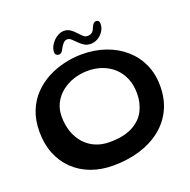

<svg xmlns="http://www.w3.org/2000/svg" viewBox="-140 -890 1068 1079"><g transform="rotate(-20 394.5 -351.0)"><path d="M358 52Q286 52 226.2 29.8Q166.5 7.5 122.8 -34.5Q79 -76.5 55.2 -135.5Q31.5 -194.5 31.5 -268Q31.5 -337 53 -390.5Q74.5 -444 112 -483Q149.5 -522 197.2 -547Q245 -572 298 -584.2Q351 -596.5 403 -596.5Q479.5 -596.5 544 -574Q608.5 -551.5 656.5 -509.8Q704.5 -468 731 -409.8Q757.5 -351.5 757.5 -279.5Q757.5 -200 727.5 -138.2Q697.5 -76.5 643 -34Q588.5 8.5 515.8 30.2Q443 52 358 52ZM381.5 -79Q469 -79 521.5 -107Q574 -135 597.5 -181.5Q621 -228 621 -283.5Q621 -334.5 604.2 -374.5Q587.5 -414.5 557.5 -442Q527.5 -469.5 488 -483.8Q448.5 -498 403 -498Q358.5 -498 318 -484.5Q277.5 -471 246 -446Q214.5 -421 196.2 -385.5Q178 -350 178 -306Q178 -253.5 193.2 -211.8Q208.5 -170 235.8 -140.2Q263 -110.5 300.2 -94.8Q337.5 -79 381.5 -79ZM283.5 -638.5Q274 -638.5 267.8 -644.2Q261.5 -650 261.5 -661.5Q261.5 -682.5 275 -704Q288.5 -725.5 310 -740Q331.5 -754.5 354 -754.5Q375 -754.5 391 -743.5Q407 -732.5 419.8 -718.2Q432.5 -704 444.5 -693Q456.5 -682 470 -682Q486.5 -682 496.2 -688.8Q506 -695.5 514.5 -716.5Q521.5 -733 528 -738.8Q534.5 -744.5 544 -744.5Q550.5 -744.5 556.2 -739.5Q562 -734.5 562 -721.5Q562 -698 549 -678Q536 -658 515.8 -646Q495.5 -634 472.5 -634Q450.5 -634 434 -644.5Q417.5 -655 404.2 -668.8Q391 -682.5 379.2 -693Q367.5 -703.5 355 -703.5Q342 -703.5 331 -691.8Q320 -680 310 -660.5Q304 -648 297.5 -643.2Q291 -638.5 283.5 -638.5Z"/></g></svg>

Font: Gluten Thin
Style: Regular
Weight: 400
Version: Version 1.300